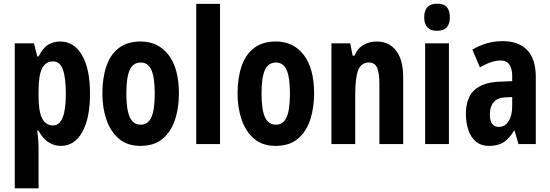

<svg xmlns="http://www.w3.org/2000/svg" viewBox="-20 -781 2984 1041"><path d="M306 -556Q381 -556 424.5 -482.5Q468 -409 468 -272Q468 -140 426 -65Q384 10 310 10Q273 10 242.5 -10Q212 -30 189 -72H182Q186 -40 187.5 -19.5Q189 1 189 10V240H60V-546H164L182 -475H189Q214 -523 242.5 -539.5Q271 -556 306 -556ZM268 -448Q227 -448 208 -410Q189 -372 189 -287V-259Q189 -177 208.5 -139Q228 -101 268 -101Q337 -101 337 -271Q337 -360 321 -404Q305 -448 268 -448Z M950 -274Q950 -198 929.5 -133.5Q909 -69 863 -29.5Q817 10 741 10Q670 10 624.5 -29Q579 -68 557 -132.5Q535 -197 535 -274Q535 -357 556.5 -421Q578 -485 624 -520.5Q670 -556 743 -556Q837 -556 893.5 -483.5Q950 -411 950 -274ZM665 -273Q665 -187 683.5 -146Q702 -105 743 -105Q783 -105 801 -145.5Q819 -186 819 -274Q819 -361 801 -401.5Q783 -442 743 -442Q702 -442 683.5 -402Q665 -362 665 -273Z M1173 0H1044V-760H1173Z M1683 -274Q1683 -198 1662.5 -133.5Q1642 -69 1596 -29.5Q1550 10 1474 10Q1403 10 1357.5 -29Q1312 -68 1290 -132.5Q1268 -197 1268 -274Q1268 -357 1289.5 -421Q1311 -485 1357 -520.5Q1403 -556 1476 -556Q1570 -556 1626.5 -483.5Q1683 -411 1683 -274ZM1398 -273Q1398 -187 1416.5 -146Q1435 -105 1476 -105Q1516 -105 1534 -145.5Q1552 -186 1552 -274Q1552 -361 1534 -401.5Q1516 -442 1476 -442Q1435 -442 1416.5 -402Q1398 -362 1398 -273Z M2022 -556Q2089 -556 2127.5 -506.5Q2166 -457 2166 -362V0H2037V-325Q2037 -383 2025 -412.5Q2013 -442 1981 -442Q1939 -442 1922.5 -402Q1906 -362 1906 -264V0H1777V-546H1879L1892 -479H1902Q1920 -521 1952.5 -538.5Q1985 -556 2022 -556Z M2350 -761Q2387 -761 2403 -742Q2419 -723 2419 -687Q2419 -614 2350 -614Q2280 -614 2280 -687Q2280 -761 2350 -761ZM2414 -546V0H2285V-546Z M2705 -558Q2792 -558 2838.5 -509.5Q2885 -461 2885 -363V0H2791L2770 -73H2767Q2743 -31 2712 -10.5Q2681 10 2633 10Q2587 10 2559 -14.5Q2531 -39 2518.5 -79Q2506 -119 2506 -163Q2506 -250 2551.5 -292Q2597 -334 2685 -338L2757 -341V-370Q2757 -408 2742 -430.5Q2727 -453 2695 -453Q2669 -453 2642.5 -444Q2616 -435 2582 -416L2541 -512Q2619 -558 2705 -558ZM2719 -253Q2677 -251 2656.5 -227Q2636 -203 2636 -161Q2636 -125 2648.5 -109Q2661 -93 2685 -93Q2717 -93 2737 -123Q2757 -153 2757 -204V-255Z"/></svg>

Font: Noto Sans Sinhala ExtraCondensed
Style: Bold
Weight: 700
Width: 2
Designer: Jelle Bosma - Monotype Design Team
Foundry: Monotype Imaging Inc.
Version: Version 2.006; ttfautohint (v1.8.4.7-5d5b)